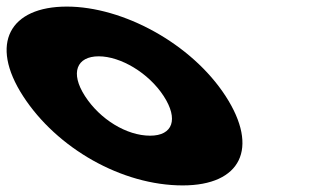

<svg xmlns="http://www.w3.org/2000/svg" viewBox="-169 -548 938 583"><path d="M-98.8 -256C3.5 -98 200.7 15 385.7 15C562.7 15 618.5 -98 516.2 -256C412.5 -416 204 -528 34 -528C-139 -528 -202.5 -416 -98.8 -256ZM89.2 -256C43.2 -327 63.8 -377 130.8 -377C196.8 -377 282.2 -327 328.2 -256C373.5 -186 355.9 -136 286.9 -136C214.9 -136 134.5 -186 89.2 -256Z"/></svg>

Font: Hussar
Style: BdOpOblSeven
Weight: 700
Foundry: Cannot Into Space Fonts
Version: Version 2.00